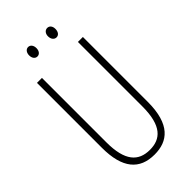

<svg xmlns="http://www.w3.org/2000/svg" viewBox="-273 -957 1038 1038"><g transform="rotate(-45 246.5 -437.5)"><path d="M146 -849C146 -828 157 -813 174 -813C190 -813 202 -827 202 -849C202 -871 190 -885 174 -885C157 -885 146 -869 146 -849ZM291 -850C291 -828 303 -813 320 -813C337 -813 348 -828 348 -850C348 -872 336 -885 320 -885C303 -885 291 -870 291 -850ZM422 -218V-714H384V-221C384 -73 329 -26 247 -26C160 -26 109 -79 109 -221V-714H71V-218C71 -60 133 10 247 10C348 10 422 -46 422 -218Z"/></g></svg>

Font: Noto Sans Kannada ExtraCondensed ExtraLight
Style: Regular
Weight: 200
Width: 2
Designer: Jelle Bosma - Monotype Design Team
Foundry: Monotype Imaging Inc.
Version: Version 2.005